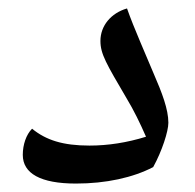

<svg xmlns="http://www.w3.org/2000/svg" viewBox="-20 -570 461 455"><path d="M160 -135C231 -135 295 -149 343 -174C364 -212 379 -259 379 -279C379 -311 364 -350 344 -396C328 -435 297 -504 281 -550C243 -539 218 -509 218 -473C218 -442 232 -419 280 -337C297 -309 312 -278 326 -246C281 -232 236 -225 192 -225C129 -225 89 -238 56 -265C42 -251 34 -227 34 -203C34 -159 76 -135 160 -135Z"/></svg>

Font: Noto Naskh Arabic UI Medium
Style: Regular
Weight: 500
Designer: Monotype Design Team, David Williams, Mohamad Dakak and Nizar Qandah
Foundry: Monotype Imaging Inc.
Version: Version 2.014